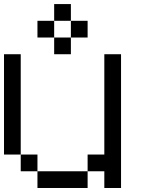

<svg xmlns="http://www.w3.org/2000/svg" viewBox="-20 -937 707 957"><path d="M0 -166.7V-666.7H83.3V-166.7ZM166.7 -166.7V-83.3H83.3V-166.7ZM166.7 -83.3H416.7V0H166.7ZM166.7 -750V-833.3H250V-750ZM333.3 -833.3H416.7V-750H333.3ZM333.3 -750V-666.7H250V-750ZM333.3 -916.7V-833.3H250V-916.7ZM500 -83.3H416.7V-166.7H500V-666.7H583.3V0H500Z"/></svg>

Font: Galmuri11 Regular
Style: Regular
Weight: 400
Designer: Minseo Lee (Quiple)
Version: Version 2.356;hotconv 1.1.0;makeotfexe 2.6.0 DEVELOPMENT